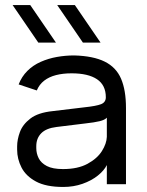

<svg xmlns="http://www.w3.org/2000/svg" viewBox="-20 -731 584 762"><path d="M231 11Q163 11 123 -10.5Q83 -32 65.5 -66Q48 -100 48 -137V-150Q48 -177 59 -207Q70 -237 100.5 -260.5Q131 -284 189 -290L314 -305Q362 -310 381 -317.5Q400 -325 400 -345Q400 -393 365 -416.5Q330 -440 264 -440Q230 -440 202.5 -433Q175 -426 155.5 -411Q136 -396 126 -372L54 -396Q66 -427 88.5 -449.5Q111 -472 141.5 -485.5Q172 -499 206 -505Q240 -511 274 -511Q350 -509 395.5 -486.5Q441 -464 460.5 -418.5Q480 -373 480 -302V0H404V-76Q393 -54 368 -34Q343 -14 307.5 -1.5Q272 11 231 11ZM230 -60Q289 -60 327.5 -81Q366 -102 384.5 -131.5Q403 -161 404 -188Q404 -206 404 -229Q404 -252 404 -264Q396 -255 375.5 -250Q355 -245 318 -241L204 -227Q163 -222 143.5 -202Q124 -182 124 -151V-143Q124 -122 133.5 -103Q143 -84 166 -72Q189 -60 230 -60ZM132 -562 30 -711H100L202 -562ZM309 -562 207 -711H277L379 -562Z"/></svg>

Font: Nata Sans
Style: Regular
Weight: 400
Designer: Daniel Uzquiano Cruz
Version: Version 1.001